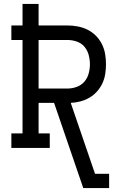

<svg xmlns="http://www.w3.org/2000/svg" viewBox="-20 -755 640 980"><path d="M405 205 256 -230H177V-74H234V0H38V-74H95V-551H38V-625H95V-735H177V-625H324Q351 -625 377 -620Q403 -615 426.5 -603.5Q450 -592 469 -573Q488 -554 500 -530Q512 -506 516.5 -480Q521 -454 521 -427Q521 -402 517 -377Q513 -352 502.5 -329.5Q492 -307 475 -288Q458 -269 436.5 -256.5Q415 -244 390.5 -237.5Q366 -231 341 -230L465 132H537V205ZM177 -303H324Q348 -303 371.5 -311.5Q395 -320 410.5 -338Q426 -356 432.5 -379.5Q439 -403 439 -427Q439 -451 432.5 -475Q426 -499 410.5 -517Q395 -535 371.5 -543Q348 -551 324 -551H177Z"/></svg>

Font: Iosevka Curly Slab Extended
Style: Regular
Weight: 400
Width: 7
Monospace: yes
Designer: Belleve Invis
Foundry: Belleve Invis
Version: Version 11.1.0; ttfautohint (v1.8.3)